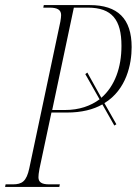

<svg xmlns="http://www.w3.org/2000/svg" viewBox="-38 -734 537 754"><path d="M-18 0H195L197 -10H155C125 -10 113 -19 113 -38C113 -44 114 -56 117 -71L164 -292H224C283 -292 329 -304 364 -324L411 -241L419 -246L372 -329C459 -382 479 -483 479 -549C479 -661 424 -714 315 -714H134L132 -704H157C186 -704 202 -696 202 -675C202 -669 201 -660 199 -649L77 -73C66 -22 49 -10 12 -10H-16ZM217 -302H167L252 -704H307C402 -704 439 -656 439 -554C439 -469 413 -396 360 -350L305 -449L297 -443L353 -344C318 -318 273 -302 217 -302Z"/></svg>

Font: Noto Serif Display ExtraCondensed ExtraLight
Style: Italic
Weight: 200
Width: 2
Italic angle: -12°
Designer: Monotype Design Team
Foundry: Monotype Imaging Inc.
Version: Version 2.009